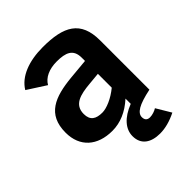

<svg xmlns="http://www.w3.org/2000/svg" viewBox="-201 -646 959 959"><g transform="rotate(-45 278.0 -167.0)"><path d="M394 100C374.7 100 365 90 365 70C365 55.3 374.5 42.3 393.5 31C412.5 19.7 444.3 9.3 489 0V-348C489 -486.2 409.6 -527 263 -527C164.1 -527 85.3 -497 49 -437L147 -374C166 -407.9 207.6 -427 261 -427C323.5 -427 363 -412.6 363 -352V-329L255 -319C130.1 -306.8 41 -273.5 41 -144C41 -43.5 107.7 15 213 15C269.7 15 323 -7.7 373 -53V-16C337.7 -2 310.8 15.3 292.5 36C274.2 56.7 265 79.7 265 105C265 165.1 309.2 193 372 193C408.7 193 447.7 182.7 489 162L443 85C431.4 92.7 410.5 100 394 100ZM171 -146C171 -211.8 227.7 -225.7 299 -232L363 -238V-140C341.7 -122.7 320 -109.2 298 -99.5C276 -89.8 257.3 -85 242 -85C197.8 -85 171 -100.5 171 -146Z"/></g></svg>

Font: Fog Sans
Style: Bold
Weight: 700
Foundry: Intel Corporation
Version: Version 1.00